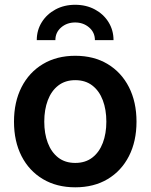

<svg xmlns="http://www.w3.org/2000/svg" viewBox="-20 -780 636 811"><path d="M297.9 11.2Q219.7 11.2 161.4 -23.4Q103 -58.1 71 -120.6Q39.1 -183.1 39.1 -266.1Q39.1 -349.1 71 -411.9Q103 -474.6 161.4 -509.5Q219.7 -544.4 297.9 -544.4Q376.5 -544.4 434.6 -509.5Q492.7 -474.6 524.7 -411.9Q556.6 -349.1 556.6 -266.1Q556.6 -183.1 524.7 -120.6Q492.7 -58.1 434.6 -23.4Q376.5 11.2 297.9 11.2ZM297.9 -91.8Q340.8 -91.8 370.1 -114.5Q399.4 -137.2 414.3 -176.5Q429.2 -215.8 429.2 -266.1Q429.2 -316.9 414.3 -356.4Q399.4 -396 370.1 -418.7Q340.8 -441.4 297.9 -441.4Q255.4 -441.4 226.1 -418.7Q196.8 -396 181.9 -356.4Q167 -316.9 167 -266.1Q167 -215.8 181.9 -176.5Q196.8 -137.2 225.8 -114.5Q254.9 -91.8 297.9 -91.8ZM297.4 -759.8Q344.2 -759.8 380.9 -740Q417.5 -720.2 438.5 -686.3Q459.5 -652.3 459.5 -610.4H380.9Q380.9 -643.1 356.4 -664.1Q332 -685.1 297.4 -685.1Q262.7 -685.1 238.3 -664.1Q213.9 -643.1 213.9 -610.4H135.3Q135.3 -652.3 156.5 -686.3Q177.7 -720.2 214.4 -740Q251 -759.8 297.4 -759.8Z"/></svg>

Font: Inter 20pt SemiBold
Style: Regular
Weight: 600
Version: Version 4.001;git-66647c0bb